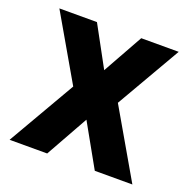

<svg xmlns="http://www.w3.org/2000/svg" viewBox="-101 -625 710 722"><g transform="rotate(20 254.5 -264.0)"><path d="M168 -528.3 255.4 -367.7 345.2 -528.3H495.1L345.7 -270L502 0H351.6L256.3 -169.9L161.1 0H10.7L167 -270L17.6 -528.3Z"/></g></svg>

Font: Vazirmatn UI
Style: Bold
Weight: 700
Designer: Saber Rastikerdar
Foundry: Saber Rastikerdar
Version: Version 33.003